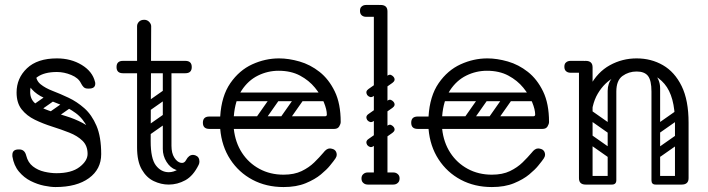

<svg xmlns="http://www.w3.org/2000/svg" viewBox="-20 -746 2863 776"><path d="M204 10Q185 10 158 4.5Q131 -1 104 -14.5Q77 -28 56.5 -52.5Q36 -77 30 -114Q30 -116 30 -117.5Q30 -119 30 -120Q30 -142 55 -142H58Q80 -142 86 -117Q93 -89 113 -73.5Q133 -58 159 -52Q185 -46 208 -46Q269 -46 301.5 -71Q334 -96 334 -124Q334 -157 313.5 -177Q293 -197 260 -210Q227 -223 190.5 -234.5Q154 -246 121 -262Q88 -278 67.5 -304Q47 -330 47 -372Q47 -430 89 -470Q131 -510 210 -510Q267 -510 310.5 -483.5Q354 -457 364 -415Q365 -413 365 -408Q365 -388 340 -388H335Q324 -388 318 -394Q312 -400 307 -410Q297 -431 268 -443Q239 -455 210 -455Q159 -455 130.5 -434.5Q102 -414 102 -374Q102 -345 122.5 -328Q143 -311 176 -299.5Q209 -288 245.5 -277Q282 -266 315 -248.5Q348 -231 368.5 -201.5Q389 -172 389 -123Q389 -62 339.5 -26Q290 10 204 10ZM354 -123Q354 -189 335 -228Q316 -267 286 -289Q256 -311 222 -324Q188 -337 158 -350.5Q128 -364 109 -385Q90 -406 90 -445L125 -447Q125 -421 144 -405.5Q163 -390 193 -378.5Q223 -367 257 -351Q291 -335 321 -308.5Q351 -282 370 -237.5Q389 -193 389 -123ZM203 -363Q209 -356 207 -349.5Q205 -343 199 -339L139 -297Q124 -287 113 -300Q103 -313 118 -325L178 -367Q192 -377 203 -363ZM274 -337Q279 -330 277.5 -323.5Q276 -317 269 -313L209 -271Q195 -261 184 -274Q173 -288 189 -299L249 -341Q262 -351 274 -337Z M662 0Q631 0 601.5 -14Q572 -28 553 -61Q534 -94 534 -150V-640Q534 -650 541.5 -658Q549 -666 563 -666Q575 -666 583 -657.5Q591 -649 591 -640Q591 -572 590.5 -516Q590 -460 590 -407.5Q590 -355 589.5 -299Q589 -243 589 -175Q589 -105 610 -77.5Q631 -50 662 -50Q682 -50 700.5 -62Q719 -74 732 -99Q743 -120 760 -120Q764 -120 770 -118Q786 -112 786 -93Q786 -86 783 -80Q761 -35 729 -17.5Q697 0 662 0ZM477 -450Q451 -450 451 -475Q451 -500 477 -500H729Q755 -500 755 -475Q755 -450 729 -450ZM656 -485Q673 -485 673 -468V-154Q673 -137 656 -137Q638 -137 638 -153V-467Q638 -485 656 -485ZM732 -99V-73Q712 -52 690 -60Q668 -68 653 -92Q638 -116 638 -144V-252H673V-157Q673 -127 684.5 -109Q696 -91 710.5 -88Q725 -85 732 -99ZM585 -299Q570 -288 561 -302Q557 -307 556.5 -314Q556 -321 564 -327L641 -381Q656 -391 666 -377Q670 -371 669.5 -364.5Q669 -358 662 -353ZM583 -200Q568 -189 559 -203Q555 -208 554.5 -215Q554 -222 562 -228L639 -282Q654 -292 664 -278Q668 -272 667.5 -265.5Q667 -259 660 -254Z M1126 10Q1056 10 1000.5 -19.5Q945 -49 910.5 -102Q876 -155 870 -225H826Q800 -225 800 -250Q800 -275 826 -275H870Q875 -358 911 -410Q947 -462 999.5 -486Q1052 -510 1108 -510Q1147 -510 1190.5 -497.5Q1234 -485 1271.5 -455.5Q1309 -426 1333 -376.5Q1357 -327 1357 -253Q1357 -245 1351 -235Q1345 -225 1331 -225H925Q931 -170 958 -128.5Q985 -87 1028.5 -63.5Q1072 -40 1126 -40Q1169 -40 1199 -54.5Q1229 -69 1250 -89.5Q1271 -110 1287 -129Q1293 -137 1299.5 -141.5Q1306 -146 1313 -146Q1317 -146 1322.5 -144.5Q1328 -143 1331 -141Q1341 -134 1341 -120Q1341 -114 1336 -106Q1331 -98 1313 -76Q1301 -61 1277 -41Q1253 -21 1215.5 -5.5Q1178 10 1126 10ZM925 -276H1293Q1301 -276 1301 -283Q1301 -303 1289 -332.5Q1277 -362 1253 -391.5Q1229 -421 1192.5 -440.5Q1156 -460 1106 -460Q1062 -460 1022.5 -440.5Q983 -421 956.5 -380.5Q930 -340 925 -276ZM1211 -372H1314V-337H1211ZM1105 -366Q1118 -356 1109 -343L1043 -249Q1034 -235 1018 -246Q1005 -256 1014 -269L1080 -363Q1084 -368 1091 -369.5Q1098 -371 1105 -366ZM1203 -366Q1216 -356 1207 -343L1141 -249Q1132 -235 1116 -246Q1103 -256 1112 -269L1178 -363Q1182 -368 1189 -369.5Q1196 -371 1203 -366ZM907 -259Q907 -276 924 -276H1256Q1273 -276 1273 -259Q1273 -241 1257 -241H925Q907 -241 907 -259ZM907 -355Q907 -372 924 -372H1256Q1273 -372 1273 -355Q1273 -337 1257 -337H925Q907 -337 907 -355Z M1518 0Q1491 0 1491 -26V-700Q1491 -726 1518 -726Q1546 -726 1546 -700V-26Q1546 0 1518 0ZM1545 -702Q1543 -689 1536 -685Q1532 -678 1511 -678H1460Q1448 -678 1441 -685Q1435 -691 1435 -702Q1435 -714 1441 -719Q1448 -726 1460 -726H1511Q1522 -726 1528 -724.5Q1534 -723 1535 -721Q1539 -717 1542 -712Q1545 -707 1545 -702ZM1441 -25Q1441 -36 1448 -42Q1455 -49 1467 -49H1516Q1528 -49 1535 -43Q1542 -36 1542 -25Q1542 -13 1535 -6Q1528 0 1516 0H1467Q1455 0 1448 -7Q1441 -13 1441 -25ZM1595 -25Q1595 -13 1588 -7Q1581 0 1569 0H1520Q1509 0 1501 -6Q1494 -13 1494 -25Q1494 -36 1501 -43Q1509 -49 1520 -49H1569Q1581 -49 1588 -42Q1595 -36 1595 -25ZM1489 -357Q1482 -352 1475.5 -354Q1469 -356 1464 -362Q1460 -369 1461 -375Q1462 -381 1469 -386L1546 -440Q1554 -446 1560.5 -443Q1567 -440 1571 -435Q1576 -428 1574.5 -422Q1573 -416 1566 -411ZM1489 -155Q1482 -150 1475.5 -152Q1469 -154 1464 -160Q1460 -167 1461 -173Q1462 -179 1469 -184L1546 -238Q1554 -244 1560.5 -241Q1567 -238 1571 -233Q1576 -226 1574.5 -220Q1573 -214 1566 -209ZM1489 -256Q1482 -251 1475.5 -253Q1469 -255 1464 -261Q1460 -268 1461 -274Q1462 -280 1469 -285L1546 -339Q1554 -345 1560.5 -342Q1567 -339 1571 -334Q1576 -327 1574.5 -321Q1573 -315 1566 -310Z M1968 10Q1898 10 1842.5 -19.5Q1787 -49 1752.5 -102Q1718 -155 1712 -225H1668Q1642 -225 1642 -250Q1642 -275 1668 -275H1712Q1717 -358 1753 -410Q1789 -462 1841.5 -486Q1894 -510 1950 -510Q1989 -510 2032.5 -497.5Q2076 -485 2113.5 -455.5Q2151 -426 2175 -376.5Q2199 -327 2199 -253Q2199 -245 2193 -235Q2187 -225 2173 -225H1767Q1773 -170 1800 -128.5Q1827 -87 1870.5 -63.5Q1914 -40 1968 -40Q2011 -40 2041 -54.5Q2071 -69 2092 -89.5Q2113 -110 2129 -129Q2135 -137 2141.5 -141.5Q2148 -146 2155 -146Q2159 -146 2164.5 -144.5Q2170 -143 2173 -141Q2183 -134 2183 -120Q2183 -114 2178 -106Q2173 -98 2155 -76Q2143 -61 2119 -41Q2095 -21 2057.5 -5.5Q2020 10 1968 10ZM1767 -276H2135Q2143 -276 2143 -283Q2143 -303 2131 -332.5Q2119 -362 2095 -391.5Q2071 -421 2034.5 -440.5Q1998 -460 1948 -460Q1904 -460 1864.5 -440.5Q1825 -421 1798.5 -380.5Q1772 -340 1767 -276ZM2053 -372H2156V-337H2053ZM1947 -366Q1960 -356 1951 -343L1885 -249Q1876 -235 1860 -246Q1847 -256 1856 -269L1922 -363Q1926 -368 1933 -369.5Q1940 -371 1947 -366ZM2045 -366Q2058 -356 2049 -343L1983 -249Q1974 -235 1958 -246Q1945 -256 1954 -269L2020 -363Q2024 -368 2031 -369.5Q2038 -371 2045 -366ZM1749 -259Q1749 -276 1766 -276H2098Q2115 -276 2115 -259Q2115 -241 2099 -241H1767Q1749 -241 1749 -259ZM1749 -355Q1749 -372 1766 -372H2098Q2115 -372 2115 -355Q2115 -337 2099 -337H1767Q1749 -337 1749 -355Z M2334 -250Q2334 -341 2364.5 -398Q2395 -455 2445 -482.5Q2495 -510 2553 -510Q2612 -510 2659.5 -482.5Q2707 -455 2735 -398Q2763 -341 2763 -250H2708Q2708 -357 2665.5 -407Q2623 -457 2553 -457Q2507 -457 2465 -435Q2423 -413 2396 -367.5Q2369 -322 2369 -250ZM2347 0Q2320 0 2320 -26V-474Q2320 -500 2347 -500Q2375 -500 2375 -474V-26Q2375 0 2347 0ZM2286 -452Q2274 -452 2267 -459Q2261 -465 2261 -476Q2261 -488 2267 -493Q2274 -500 2286 -500H2337Q2348 -500 2354 -498.5Q2360 -497 2361 -495Q2365 -491 2368 -486Q2371 -481 2371 -476Q2369 -463 2362 -459Q2358 -452 2337 -452ZM2735 0Q2708 0 2708 -26V-250Q2708 -276 2735 -276Q2763 -276 2763 -250V-26Q2763 0 2735 0ZM2630 0Q2613 0 2613 -17V-379Q2613 -396 2630 -396Q2648 -396 2648 -380V-18Q2648 0 2630 0ZM2553 -457Q2521 -457 2496 -439Q2471 -421 2471 -376V-281H2436V-379Q2436 -409 2454 -431Q2472 -453 2501.5 -464.5Q2531 -476 2564 -476ZM2553 -457 2543 -476Q2593 -476 2620.5 -451.5Q2648 -427 2648 -389V-281H2613V-376Q2613 -421 2599 -439Q2585 -457 2553 -457ZM2331 -17Q2331 -35 2349 -35H2452Q2470 -35 2470 -17Q2470 0 2451 0H2348Q2331 0 2331 -17ZM2615 -17Q2615 -35 2633 -35H2736Q2754 -35 2754 -17Q2754 0 2735 0H2632Q2615 0 2615 -17ZM2346 -198Q2356 -211 2369 -202L2463 -136Q2477 -127 2466 -111Q2456 -98 2443 -107L2349 -173Q2344 -177 2342.5 -184Q2341 -191 2346 -198ZM2346 -296Q2356 -309 2369 -300L2463 -234Q2477 -225 2466 -209Q2456 -196 2443 -205L2349 -271Q2344 -275 2342.5 -282Q2341 -289 2346 -296ZM2453 0Q2436 0 2436 -17V-349Q2436 -366 2453 -366Q2471 -366 2471 -350V-18Q2471 0 2453 0ZM2357 0Q2340 0 2340 -17V-349Q2340 -366 2357 -366Q2375 -366 2375 -350V-18Q2375 0 2357 0ZM2649 -211Q2634 -200 2625 -214Q2621 -219 2620.5 -226Q2620 -233 2628 -239L2705 -293Q2720 -303 2730 -289Q2734 -283 2733.5 -276.5Q2733 -270 2726 -265ZM2651 -114Q2636 -103 2627 -117Q2623 -122 2622.5 -129Q2622 -136 2630 -142L2707 -196Q2722 -206 2732 -192Q2736 -186 2735.5 -179.5Q2735 -173 2728 -168Z"/></svg>

Font: Agu Display Uzo
Style: Regular
Weight: 400
Version: Version 1.103